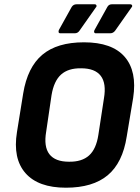

<svg xmlns="http://www.w3.org/2000/svg" viewBox="-20 -863 654 894"><path d="M287 11Q158 11 98.5 -57Q39 -125 59 -248L88 -428Q108 -550 177 -608Q246 -666 371 -666Q502 -666 560.5 -598.5Q619 -531 600 -407L570 -227Q551 -105 481.5 -47Q412 11 287 11ZM301 -110Q361 -109 394.5 -139Q428 -169 438 -235L464 -405Q476 -475 449 -510Q422 -545 358 -545Q298 -546 264.5 -516Q231 -486 220 -420L195 -250Q183 -180 210 -145Q237 -110 301 -110ZM262 -708Q254 -708 253 -713Q252 -718 254 -723L314 -831Q322 -843 336 -843H421Q427 -843 429 -838Q431 -833 426 -828L350 -720Q342 -708 328 -708ZM426 -708Q420 -708 418.5 -713Q417 -718 420 -723L480 -831Q487 -843 500 -843H586Q593 -843 595 -838Q597 -833 592 -828L516 -720Q507 -708 493 -708Z"/></svg>

Font: Sofia Sans Semi Condensed ExtraBold
Style: Italic
Weight: 800
Italic angle: -9°
Version: Version 4.100